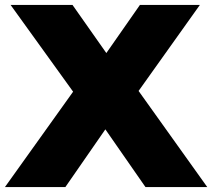

<svg xmlns="http://www.w3.org/2000/svg" viewBox="-52 -760 862 780"><path d="M-32 0 245 -387.5 -9 -740H242.5L380 -544.5L516.5 -740H760L511 -390.5L790 0H539L376 -234.5L213.5 0Z"/></svg>

Font: Encode Sans SmExp Black
Style: Regular
Weight: 900
Width: 6
Designer: Multiple Designers
Foundry: Impallari Type
Version: Version 3.002; ttfautohint (v1.8.3) -l 8 -r 50 -G 200 -x 14 